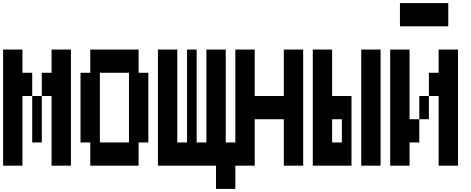

<svg xmlns="http://www.w3.org/2000/svg" viewBox="-20 -1050 3040 1240"><path d="M188 -580V-430H125V20H0V-730H125V-580ZM438 -730V20H313V-430H250V-580H313V-730ZM188 -430H250V-130H188Z M563 20V-130H500V-580H563V-730H875V-580H938V-130H875V20ZM625 -130H813V-580H625Z M1375 170V20H1000V-730H1125V-130H1188V-730H1250V-130H1313V-730H1438V-130H1500V170Z M1500 20V-730H1625V-430H1813V-730H1938V20H1813V-280H1625V20Z M2000 20V-730H2125V-430H2250V20ZM2313 20V-730H2438V20ZM2125 -130H2188V-280H2125Z M2875 -1030V-880H2563V-1030ZM2625 -280H2688V-130H2625V20H2500V-730H2625ZM2938 -730V20H2813V-430H2750V-580H2813V-730ZM2688 -430H2750V-280H2688Z"/></svg>

Font: 2P VHS
Style: Regular
Weight: 400
Designer: CodeMan38
Foundry: CodeMan38
Version: Version 3.000